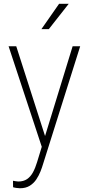

<svg xmlns="http://www.w3.org/2000/svg" viewBox="-20 -770 461 1003"><path d="M212.9 -51.3 359.4 -528.3H398.9L205.1 86.4Q200.2 103.5 191.7 125.2Q183.1 147 169.7 167.2Q156.2 187.5 135.5 200.4Q114.7 213.4 84 213.4Q76.7 213.4 65.2 211.7Q53.7 210 48.3 208L47.9 174.3Q53.2 175.3 62.7 176.8Q72.3 178.2 75.7 178.2Q102.5 178.2 121.1 165.8Q139.6 153.3 152.1 130.4Q164.6 107.4 173.8 76.7ZM64.9 -528.3 219.2 -47.4 230 -8.3 202.6 10.3 24.9 -528.3ZM196.3 -617.7 288.6 -750H338.9L234.9 -617.7Z"/></svg>

Font: Roboto Condensed ExtraLight
Style: Regular
Weight: 250
Designer: Christian Robertson
Foundry: Google
Version: Version 3.008; 2023